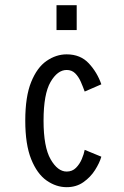

<svg xmlns="http://www.w3.org/2000/svg" viewBox="-20 -726 490 756"><path d="M242.5 11Q201 11 163.5 -15.2Q126 -41.5 102.8 -99.2Q79.5 -157 79.5 -251Q79.5 -346 102.8 -403.2Q126 -460.5 163.5 -486.2Q201 -512 242.5 -512Q297 -512 330 -476.2Q363 -440.5 379 -394L313.5 -365.5Q306.5 -385 297.8 -404.8Q289 -424.5 275.8 -437.5Q262.5 -450.5 242.5 -450.5Q206.5 -450.5 179 -403.2Q151.5 -356 151.5 -251Q151.5 -147.5 179.2 -99Q207 -50.5 242.5 -50.5Q264.5 -50.5 279 -65Q293.5 -79.5 302 -99.5Q310.5 -119.5 313.5 -136L379 -109Q372 -84.5 354.2 -56.5Q336.5 -28.5 308.5 -8.8Q280.5 11 242.5 11ZM202.5 -705.5H282V-607.5H202.5Z"/></svg>

Font: Trispace Condensed Light
Style: Regular
Weight: 300
Width: 3
Designer: Tyler Finck
Foundry: Etcetera Type Company
Version: Version 1.210; ttfautohint (v1.8.3)